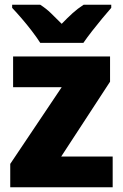

<svg xmlns="http://www.w3.org/2000/svg" viewBox="-20 -786 517 806"><path d="M453 0H23V-98L239 -420H35V-549H442V-443L237 -129H453ZM447 -766V-753Q431 -735 409.5 -709Q388 -683 366.5 -655.5Q345 -628 330 -606H149Q135 -628 114 -655.5Q93 -683 71 -708.5Q49 -734 31 -753V-766H149Q174 -750 194 -730.5Q214 -711 239 -686Q263 -711 284.5 -730.5Q306 -750 331 -766Z"/></svg>

Font: Noto Sans Disp ExtBd
Style: Regular
Weight: 800
Designer: Monotype Design Team
Foundry: Monotype Imaging Inc.
Version: Version 2.000;GOOG;noto-source:20170915:90ef993387c0; ttfaut